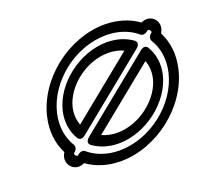

<svg xmlns="http://www.w3.org/2000/svg" viewBox="-111 -747 986 909"><g transform="rotate(-20 382.0 -292.5)"><path d="M244.1 -95.8C277.8 -71.8 321.2 -57.5 371.3 -57.5C509 -57.5 648.3 -165.7 677.6 -292.6C689.8 -345.7 681.1 -395.6 657.1 -435.5C652.1 -443.7 638.5 -451.7 620.6 -437.1L248.5 -134.8C243.3 -130.6 222.3 -111.4 244.1 -95.8ZM305.5 -123.7 622.2 -381C632.2 -355 634.8 -323.9 627.6 -292.6C605.4 -196.5 495.4 -107.5 382.8 -107.5C353.9 -107.5 328.3 -113.2 305.5 -123.7ZM230.6 -148C329.6 -228.5 501.4 -368.1 602.7 -450.4C607.8 -454.5 628.9 -473.8 607.1 -489.3C573.4 -513.4 529.9 -527.7 479.8 -527.7C342.1 -527.7 202.8 -419.5 173.5 -292.6C161.3 -239.5 170 -189.5 194.1 -149.6C199.1 -141.4 212.7 -133.5 230.6 -148ZM228.9 -204.1C218.9 -230.2 216.3 -261.3 223.5 -292.6C245.7 -388.7 355.7 -477.7 468.3 -477.7C497.2 -477.7 522.8 -472 545.7 -461.5C453.1 -386.3 320.1 -278.2 228.9 -204.1ZM144.8 -292.6C178.7 -439.3 331.6 -560.2 487.3 -560.2C550.3 -560.2 603.8 -540.4 642.9 -507C651.4 -499.7 666 -501.8 675.7 -509.6C679.7 -512.8 682.9 -515.4 683.1 -515.6C684.8 -515.7 689.5 -514.7 693.2 -509.9C699.9 -501.1 696.8 -499 691.7 -494.9C680.4 -485.7 676.5 -470.7 682.5 -461C711.2 -414.8 721 -356.3 706.3 -292.6C672.4 -145.9 519.5 -25 363.8 -25C300.8 -25 247.3 -44.8 208.2 -78.2C199.7 -85.4 185.1 -83.3 175.4 -75.5L168 -69.4C166.3 -69.3 161.5 -70.3 157.9 -75.1C154.2 -79.9 154.5 -85.1 154.9 -86.5L159.5 -90.2C170.8 -99.4 174.7 -114.4 168.7 -124.1C140 -170.3 130.1 -228.8 144.8 -292.6ZM94.8 -292.6C78.8 -223.5 86.9 -160.4 114.2 -107.4C98.9 -83.7 100.3 -58 114.4 -39.7C128.7 -21 155.4 -11.7 183.8 -26.4C227.9 5.7 285.8 25 352.2 25C533.7 25 715.6 -116.3 756.3 -292.6C772.4 -362.1 764.3 -425.2 736.5 -478.7C750 -499.6 752.1 -525.3 736.7 -545.3C722.3 -563.9 695.5 -573.2 667.4 -558.7C623.3 -590.9 565.4 -610.2 498.9 -610.2C317.5 -610.2 135.5 -468.9 94.8 -292.6Z"/></g></svg>

Font: Hi.
Style: Regular
Weight: 400
Designer: Mew Too, Robert Jablonski
Foundry: Cannot Into Space Fonts
Version: Version 1.996